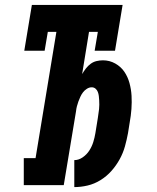

<svg xmlns="http://www.w3.org/2000/svg" viewBox="-20 -755 640 783"><path d="M283 8V-102Q301 -102 317.5 -113.5Q334 -125 344.5 -141.5Q355 -158 360.5 -176Q366 -194 369 -212L379 -274Q380 -283 381.5 -292Q383 -301 384 -310Q385 -319 385 -328Q385 -337 384.5 -346Q384 -355 383 -363.5Q382 -372 379 -380Q376 -388 369.5 -393.5Q363 -399 354 -399Q344 -399 334.5 -393Q325 -387 318.5 -378.5Q312 -370 307.5 -360Q303 -350 299.5 -340.5Q296 -331 293.5 -321Q291 -311 290 -301L240 0H77V-110H125L210 -625H175L162 -548H79L110 -735H480L449 -548H366L379 -625H343L315 -453Q322 -465 330.5 -476Q339 -487 350 -495Q361 -503 374 -506Q387 -509 400 -509Q427 -509 450 -496Q473 -483 487 -462.5Q501 -442 508 -416.5Q515 -391 516.5 -364.5Q518 -338 516 -310.5Q514 -283 509 -256L502 -212Q497 -185 489.5 -158Q482 -131 468 -105.5Q454 -80 434.5 -58Q415 -36 390 -20.5Q365 -5 337.5 1.5Q310 8 283 8Z"/></svg>

Font: Iosevka Etoile XBdObl
Style: Regular
Weight: 800
Italic angle: -9°
Designer: Belleve Invis
Foundry: Belleve Invis
Version: Version 15.5.2; ttfautohint (v1.8.4)